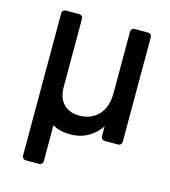

<svg xmlns="http://www.w3.org/2000/svg" viewBox="-113 -662 840 946"><g transform="rotate(15 307.0 -189.0)"><path d="M106 193Q98 193 92.5 187.5Q87 182 87 174V-552Q87 -560 92.5 -565.5Q98 -571 106 -571H174Q182 -571 187.5 -565.5Q193 -560 193 -552V-205Q193 -149 222.5 -118.5Q252 -88 303 -88Q364 -88 401 -128Q438 -168 438 -239V-552Q438 -560 443.5 -565.5Q449 -571 457 -571H525Q533 -571 538.5 -565.5Q544 -560 544 -552V-19Q544 -11 538.5 -5.5Q533 0 525 0H457Q449 0 443.5 -5.5Q438 -11 438 -19V-69Q411 -30 372 -8.5Q333 13 284 13Q232 13 193 -9V174Q193 182 187.5 187.5Q182 193 174 193Z"/></g></svg>

Font: Miriam Libre SemiBold
Style: Regular
Weight: 600
Version: Version 2.000